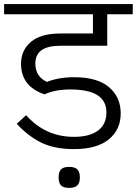

<svg xmlns="http://www.w3.org/2000/svg" viewBox="-30 -750 670 940"><path d="M265 -526H495V-680H620V-730H-10V-680H425V-586H265Q170 -586 121.5 -545Q73 -504 73 -438Q73 -327 188 -288Q239 -312 315 -312Q491 -312 491 -200Q491 -141 449.5 -110.5Q408 -80 332 -80Q192 -80 98 -186L52 -144Q109 -82 173.5 -51Q238 -20 332 -20Q444 -20 502.5 -67.5Q561 -115 561 -195Q561 -274 504 -323Q447 -372 333 -372Q257 -372 200 -349Q143 -375 143 -439Q143 -526 265 -526ZM308 170Q336 170 348.5 158Q361 146 361 119Q361 91 348.5 79Q336 67 308 67Q281 67 269 79Q257 91 257 119Q257 146 269 158Q281 170 308 170Z"/></svg>

Font: Glegoo
Style: Regular
Weight: 400
Version: Version 2.0.1; ttfautohint (v0.9) -r 48 -G 60